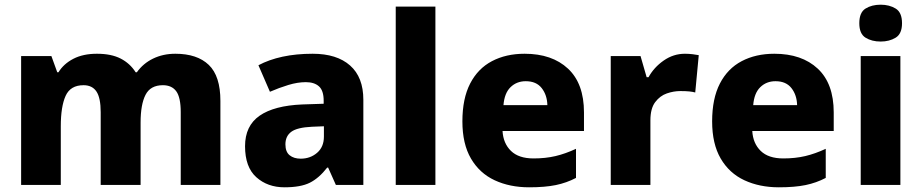

<svg xmlns="http://www.w3.org/2000/svg" viewBox="-20 -788 3927 818"><path d="M727 -559Q820 -559 869.5 -511.5Q919 -464 919 -358V0H750V-310Q750 -373 731 -399Q712 -425 674 -425Q621 -425 600 -384Q579 -343 579 -266V0H409V-310Q409 -371 391 -398Q373 -425 336 -425Q280 -425 259.5 -379.5Q239 -334 239 -250V0H70V-549H199L224 -480H229Q251 -516 292.5 -537.5Q334 -559 393 -559Q454 -559 494 -538.5Q534 -518 558 -480H563Q590 -518 632.5 -538.5Q675 -559 727 -559Z M1312 -559Q1415 -559 1471.5 -509Q1528 -459 1528 -363V0H1411L1378 -74H1374Q1339 -29 1300 -9.5Q1261 10 1192 10Q1120 10 1072 -33Q1024 -76 1024 -165Q1024 -252 1086 -295Q1148 -338 1268 -343L1359 -346V-359Q1359 -402 1339 -420Q1319 -438 1283 -438Q1248 -438 1208.5 -426Q1169 -414 1130 -397L1081 -510Q1126 -534 1184 -546.5Q1242 -559 1312 -559ZM1309 -248Q1246 -245 1221 -226.5Q1196 -208 1196 -173Q1196 -141 1214 -126.5Q1232 -112 1261 -112Q1302 -112 1331 -137Q1360 -162 1360 -206V-250Z M1835 0H1666V-760H1835Z M2215 -559Q2332 -559 2400 -495.5Q2468 -432 2468 -309V-230H2121Q2124 -177 2157 -145Q2190 -113 2253 -113Q2304 -113 2346.5 -123Q2389 -133 2434 -154V-30Q2394 -9 2348 0.5Q2302 10 2234 10Q2152 10 2087.5 -20Q2023 -50 1986.5 -112.5Q1950 -175 1950 -271Q1950 -368 1983 -432Q2016 -496 2076 -527.5Q2136 -559 2215 -559ZM2220 -442Q2181 -442 2155 -416.5Q2129 -391 2125 -340H2312Q2311 -383 2288 -412.5Q2265 -442 2220 -442Z M2898 -559Q2914 -559 2931 -557Q2948 -555 2957 -553L2942 -394Q2931 -397 2916.5 -398.5Q2902 -400 2878 -400Q2850 -400 2821 -390Q2792 -380 2771.5 -353Q2751 -326 2751 -275V0H2582V-549H2709L2735 -459H2743Q2766 -501 2807.5 -530Q2849 -559 2898 -559Z M3279 -559Q3396 -559 3464 -495.5Q3532 -432 3532 -309V-230H3185Q3188 -177 3221 -145Q3254 -113 3317 -113Q3368 -113 3410.5 -123Q3453 -133 3498 -154V-30Q3458 -9 3412 0.5Q3366 10 3298 10Q3216 10 3151.5 -20Q3087 -50 3050.5 -112.5Q3014 -175 3014 -271Q3014 -368 3047 -432Q3080 -496 3140 -527.5Q3200 -559 3279 -559ZM3284 -442Q3245 -442 3219 -416.5Q3193 -391 3189 -340H3376Q3375 -383 3352 -412.5Q3329 -442 3284 -442Z M3732 -768Q3769 -768 3796 -751.5Q3823 -735 3823 -689Q3823 -644 3796 -627.5Q3769 -611 3732 -611Q3694 -611 3667.5 -627.5Q3641 -644 3641 -689Q3641 -735 3667.5 -751.5Q3694 -768 3732 -768ZM3816 -549V0H3647V-549Z"/></svg>

Font: Noto Sans Cherokee ExtraBold
Style: Regular
Weight: 800
Designer: Monotype Design Team
Foundry: Monotype Imaging Inc.
Version: Version 2.001; ttfautohint (v1.8.4.7-5d5b)